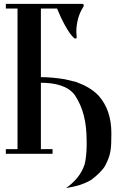

<svg xmlns="http://www.w3.org/2000/svg" viewBox="-20 -790 612 986"><path d="M190 -365C265 -365 330 -348 364 -302C407 -237 425 -164 425 -64V-41C425 -7 420 37 414 56C396 109 361 146 319 176L364 167C390 162 435 144 452 131C476 113 509 83 521 59C548 6 552 -19 552 -104C552 -188 529 -250 487 -298C456 -331 417 -352 371 -369L313 -383C275 -389 232 -394 190 -394V-746H273C295 -691 333 -617 361 -594C366 -590 374 -592 374 -597C374 -607 372 -616 372 -626C372 -673 385 -720 407 -753C409 -756 410 -759 410 -762C410 -766 408 -770 404 -770H10V-746H70V-24H10V0H250V-24H190Z"/></svg>

Font: Ponomar Unicode
Style: Regular
Weight: 400
Version: 1.3